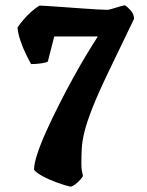

<svg xmlns="http://www.w3.org/2000/svg" viewBox="-20 -587 554 722"><path d="M245 115Q223 110 193 99Q163 88 138.5 74.5Q114 61 108 51Q108 29 120.5 -9Q133 -47 154.5 -94.5Q176 -142 202 -193.5Q228 -245 255 -294Q282 -343 306.5 -383.5Q331 -424 348 -450H184L160 -356Q157 -352 137 -349Q117 -346 97 -346Q90 -358 78 -382.5Q66 -407 56.5 -435Q47 -463 46 -484Q54 -496 68 -512.5Q82 -529 99 -544Q116 -559 129 -566Q134 -566 158 -564.5Q182 -563 216 -560.5Q250 -558 285 -555.5Q320 -553 347.5 -551.5Q375 -550 385 -550Q389 -550 403.5 -554.5Q418 -559 432 -563Q446 -567 450 -567Q461 -560 472.5 -546.5Q484 -533 484 -516L390 -321Q350 -238 328.5 -183.5Q307 -129 298 -93Q289 -57 287.5 -29Q286 -1 286 29Q286 43 287.5 53Q289 63 292 75Q285 87 270.5 100Q256 113 245 115Z"/></svg>

Font: Texturina 72pt Black
Style: Regular
Weight: 900
Designer: Guillermo Torres Carreño
Foundry: Omnibus-Type
Version: Version 1.002; ttfautohint (v1.8.3)